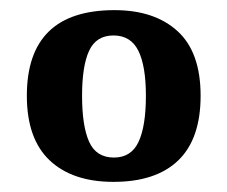

<svg xmlns="http://www.w3.org/2000/svg" viewBox="-20 -739 449 379"><path d="M204 -380Q123 -380 78 -422.5Q33 -465 33 -550Q33 -719 206 -719Q285 -719 330.5 -677.5Q376 -636 376 -550Q376 -465 332 -422.5Q288 -380 204 -380ZM205 -428Q239 -428 253.5 -459Q268 -490 268 -550Q268 -609 253 -639Q238 -669 204 -669Q170 -669 156 -639Q142 -609 142 -550Q142 -490 156 -459Q170 -428 205 -428Z"/></svg>

Font: Noto Serif Devanagari SemiCondensed
Style: Bold
Weight: 700
Width: 4
Designer: Universal Thirst, Indian Type Foundry and the Monotype Design Team
Foundry: Monotype Imaging Inc.
Version: Version 2.004; ttfautohint (v1.8.4.7-5d5b)